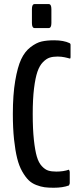

<svg xmlns="http://www.w3.org/2000/svg" viewBox="-20 -906 390 934"><path d="M148.4 -769.5Q135.3 -769.5 135.3 -793.9V-861.8Q135.3 -886.2 148.4 -886.2H216.8Q230 -886.2 230 -861.8V-793.9Q230 -769.5 216.8 -769.5ZM241.2 7.3Q215.8 7.3 197 4.9Q178.2 2.4 156.2 -6.1Q134.3 -14.6 118.9 -29.8Q103.5 -44.9 88.1 -71.8Q72.8 -98.6 63.5 -136Q54.2 -173.3 48.3 -227.8Q42.5 -282.2 42.5 -351.6Q42.5 -445.3 54 -512.7Q65.4 -580.1 83 -617.7Q100.6 -655.3 128.7 -676.8Q156.7 -698.2 182.4 -704.1Q208 -710 243.7 -710Q289.1 -710 318.4 -696.3Q318.8 -695.8 319.8 -695.1Q320.8 -694.3 321.5 -693.6Q322.3 -692.9 322.8 -691.2Q323.2 -689.5 323.2 -687V-627.9Q323.2 -621.1 319.8 -621.1Q319.3 -621.1 316.2 -622.1Q313 -623 307.1 -624.5Q301.3 -626 294.4 -627.4Q287.6 -628.9 278.6 -629.9Q269.5 -630.9 260.7 -630.9Q237.8 -630.9 221.7 -625.7Q205.6 -620.6 189 -603.8Q172.4 -586.9 162.1 -557.1Q151.9 -527.3 145.5 -475.6Q139.2 -423.8 139.2 -351.6Q139.2 -277.8 144.8 -226.1Q150.4 -174.3 159.2 -144.3Q168 -114.3 183.6 -97.7Q199.2 -81.1 214.8 -76.2Q230.5 -71.3 253.9 -71.3Q288.6 -71.3 315.4 -80.6Q315.9 -80.6 317.6 -75.7Q319.3 -70.8 319.3 -70.3V-14.2Q319.3 -13.7 317.6 -9Q315.9 -4.4 315.4 -3.9Q285.6 7.3 241.2 7.3Z"/></svg>

Font: BenchNine
Style: Bold
Weight: 700
Version: Version 1 ; ttfautohint (v0.92.18-e454-dirty) -l 8 -r 50 -G 